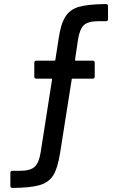

<svg xmlns="http://www.w3.org/2000/svg" viewBox="-20 -720 589 940"><path d="M251 -426.8 267.1 -530.8Q277.3 -603.5 300.8 -639.2Q322.8 -673.8 366.2 -686.5Q409.7 -699.2 499 -700.2Q508.8 -700.2 508.8 -689.9V-626Q508.8 -616.2 499 -616.2H461.9Q411.6 -616.2 390.9 -597.2Q370.1 -578.1 361.8 -524.9L347.2 -426.8Q347.2 -422.9 350.1 -422.9H434.1Q443.8 -422.9 443.8 -413.1V-345.2Q443.8 -335 434.1 -335H335.9Q331.1 -335 331.1 -331.1L273.9 30.8Q261.7 106.4 240.2 139.2Q218.3 173.3 174.3 186.3Q130.4 199.2 41 200.2Q30.8 200.2 30.8 189.9V126Q30.8 116.2 41 116.2H79.1Q127.9 116.2 149.4 96.9Q170.9 77.6 179.2 24.9L234.9 -331.1Q234.9 -335 231.9 -335H158.2Q147.9 -335 147.9 -345.2V-413.1Q147.9 -422.9 158.2 -422.9H246.1Q251 -422.9 251 -426.8Z"/></svg>

Font: Gruenseis Font Medium
Style: Regular
Weight: 500
Designer: Jeremy Tribby
Foundry: Tribby Type
Version: Version 1.408;Glyphs 3.1.2 (3151)